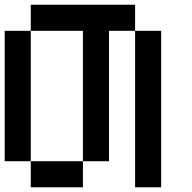

<svg xmlns="http://www.w3.org/2000/svg" viewBox="-20 -798 818 818"><path d="M111.1 -111.1H0V-666.7H111.1ZM333.3 -666.7H111.1V-777.8H555.6V-666.7H444.4V-111.1H333.3ZM333.3 0H111.1V-111.1H333.3ZM666.7 0H555.6V-666.7H666.7Z"/></svg>

Font: Pixeloid Sans
Style: Regular
Weight: 400
Designer: GGBotNet
Foundry: GGBotNet
Version: 0.5